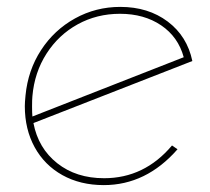

<svg xmlns="http://www.w3.org/2000/svg" viewBox="-20 -537 609 557"><path d="M479 -115 495 -104Q404 0 281 0Q213 0 161 -29Q109 -58 80.5 -110Q52 -162 52 -229Q52 -240 54 -260Q61 -333 99 -391.5Q137 -450 197.5 -483.5Q258 -517 329 -517Q410 -517 466.5 -474.5Q523 -432 538 -360L77 -180Q91 -107 146 -63.5Q201 -20 282 -20Q399 -20 479 -115ZM73 -228Q73 -209 74 -199L513 -371Q497 -430 447.5 -463.5Q398 -497 328 -497Q261 -497 205.5 -466.5Q150 -436 115 -381.5Q80 -327 74 -258Q73 -248 73 -228Z"/></svg>

Font: TypoPRO Montserrat Alternates
Style: Italic
Weight: 250
Italic angle: -11.3°
Designer: Julieta Ulanovsky
Foundry: Julieta Ulanovsky
Version: Version 6.001